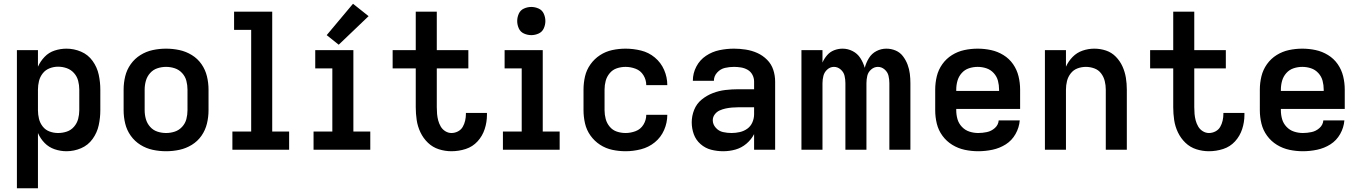

<svg xmlns="http://www.w3.org/2000/svg" viewBox="-20 -797 7240 1022"><path d="M70 205H182V-89Q195 -59 217.5 -36Q240 -13 271 -2.5Q302 8 334 8Q374 8 411.5 -8Q449 -24 473 -57.5Q497 -91 505.5 -130.5Q514 -170 514 -210V-320Q514 -360 505.5 -399.5Q497 -439 473 -472.5Q449 -506 411.5 -522Q374 -538 334 -538Q302 -538 271 -528Q240 -518 217.5 -494.5Q195 -471 182 -442V-530H70ZM289 -89Q266 -89 244 -97Q222 -105 207.5 -123.5Q193 -142 187.5 -164.5Q182 -187 182 -210V-320Q182 -343 187.5 -365.5Q193 -388 207.5 -406.5Q222 -425 244 -433.5Q266 -442 289 -442Q313 -442 335.5 -434Q358 -426 374 -408Q390 -390 396 -367Q402 -344 402 -320V-210Q402 -187 396 -164Q390 -141 374 -122.5Q358 -104 335.5 -96.5Q313 -89 289 -89Z M864 8Q900 8 935 0.5Q970 -7 1001 -26Q1032 -45 1052.5 -74.5Q1073 -104 1081.5 -139Q1090 -174 1090 -210V-320Q1090 -356 1081.5 -391Q1073 -426 1052.5 -455.5Q1032 -485 1001 -504Q970 -523 935 -530.5Q900 -538 864 -538Q828 -538 793 -530.5Q758 -523 727.5 -504Q697 -485 676 -455.5Q655 -426 646.5 -391Q638 -356 638 -320V-210Q638 -174 646.5 -139Q655 -104 676 -74.5Q697 -45 727.5 -26Q758 -7 793 0.5Q828 8 864 8ZM864 -89Q840 -89 817.5 -96.5Q795 -104 779 -122Q763 -140 756.5 -163Q750 -186 750 -210V-320Q750 -344 756.5 -367Q763 -390 779 -408Q795 -426 817.5 -433.5Q840 -441 864 -441Q888 -441 910.5 -433.5Q933 -426 949.5 -408Q966 -390 972 -367Q978 -344 978 -320V-210Q978 -186 972 -163Q966 -140 949.5 -122Q933 -104 910.5 -96.5Q888 -89 864 -89Z M1217 0H1519V-97H1429V-735H1226V-638H1317V-97H1217Z M1649 0H1951V-97H1861V-530H1658V-433H1749V-97H1649ZM1783 -559 1942 -711 1859 -777 1719 -610Z M2383 8Q2422 8 2459 -4Q2496 -16 2522 -44.5Q2548 -73 2560 -110Q2572 -147 2572 -185Q2572 -191 2572 -196H2460Q2460 -193 2460 -191Q2460 -173 2456 -155Q2452 -137 2443 -121.5Q2434 -106 2417.5 -97.5Q2401 -89 2383 -89Q2366 -89 2350.5 -98.5Q2335 -108 2326 -123.5Q2317 -139 2312.5 -156Q2308 -173 2306.5 -190.5Q2305 -208 2305 -226V-433H2473V-530H2305V-735H2193V-530H2070V-433H2193V-226Q2193 -192 2198 -158Q2203 -124 2218 -92.5Q2233 -61 2258 -37Q2283 -13 2316 -2.5Q2349 8 2383 8Z M2657 0H2959V-97H2869V-530H2666V-433H2757V-97H2657ZM2808 -610Q2828 -610 2847 -618.5Q2866 -627 2874.5 -646Q2883 -665 2883 -685Q2883 -705 2874.5 -724Q2866 -743 2847 -751.5Q2828 -760 2808 -760Q2788 -760 2769 -751.5Q2750 -743 2741.5 -724Q2733 -705 2733 -685Q2733 -665 2741.5 -646Q2750 -627 2769 -618.5Q2788 -610 2808 -610Z M3310 8Q3351 8 3392 -2.5Q3433 -13 3465.5 -39.5Q3498 -66 3515 -105Q3532 -144 3532 -186H3420Q3420 -158 3405 -133.5Q3390 -109 3363.5 -99Q3337 -89 3310 -89Q3286 -89 3263.5 -96.5Q3241 -104 3225.5 -122.5Q3210 -141 3204 -164Q3198 -187 3198 -210V-320Q3198 -344 3204 -366.5Q3210 -389 3225.5 -407.5Q3241 -426 3263.5 -433.5Q3286 -441 3310 -441Q3337 -441 3363.5 -431Q3390 -421 3405 -396.5Q3420 -372 3420 -344H3532Q3532 -386 3515 -425Q3498 -464 3465.5 -491Q3433 -518 3392 -528Q3351 -538 3310 -538Q3274 -538 3239 -530.5Q3204 -523 3174 -503.5Q3144 -484 3123 -454.5Q3102 -425 3094 -390.5Q3086 -356 3086 -320V-210Q3086 -175 3094 -140Q3102 -105 3123 -75.5Q3144 -46 3174 -26.5Q3204 -7 3239 0.5Q3274 8 3310 8Z M3830 8Q3863 8 3895 -1Q3927 -10 3953 -32Q3979 -54 3994 -83V0H4106V-363Q4106 -395 4096 -425.5Q4086 -456 4063 -479Q4040 -502 4011 -515Q3982 -528 3950 -533Q3918 -538 3887 -538Q3848 -538 3809.5 -530Q3771 -522 3738 -500Q3705 -478 3686.5 -442.5Q3668 -407 3668 -368V-367H3780Q3780 -367 3780 -367Q3780 -367 3780 -367Q3780 -392 3797.5 -411Q3815 -430 3838.5 -435.5Q3862 -441 3887 -441Q3905 -441 3924 -438Q3943 -435 3959.5 -425.5Q3976 -416 3985 -399Q3994 -382 3994 -363V-322H3910Q3876 -322 3841.5 -318Q3807 -314 3774.5 -301.5Q3742 -289 3715 -267Q3688 -245 3675 -212.5Q3662 -180 3662 -146Q3662 -113 3673 -82.5Q3684 -52 3709 -30Q3734 -8 3765.5 0Q3797 8 3829 8ZM3874 -89Q3851 -89 3828.5 -94Q3806 -99 3790 -117Q3774 -135 3774 -157Q3774 -174 3784.5 -188Q3795 -202 3810.5 -209Q3826 -216 3842.5 -219.5Q3859 -223 3876 -224.5Q3893 -226 3910 -226H3994V-189Q3994 -167 3985 -146Q3976 -125 3958 -112Q3940 -99 3918 -94Q3896 -89 3874 -89Z M4246 0H4358V-354Q4358 -374 4363 -393.5Q4368 -413 4383.5 -427Q4399 -441 4419 -441Q4439 -441 4455 -427Q4471 -413 4475.5 -393.5Q4480 -374 4480 -354V0H4592V-354Q4592 -374 4596.5 -393.5Q4601 -413 4617 -427Q4633 -441 4653 -441Q4673 -441 4689 -427Q4705 -413 4709.5 -393.5Q4714 -374 4714 -354V0H4826V-354Q4826 -379 4823 -404Q4820 -429 4811 -453Q4802 -477 4786.5 -497.5Q4771 -518 4747.5 -528Q4724 -538 4698 -538Q4670 -538 4645 -525Q4620 -512 4605 -487.5Q4590 -463 4583 -436Q4575 -464 4559.5 -488Q4544 -512 4518.5 -525Q4493 -538 4465 -538Q4442 -538 4420 -529.5Q4398 -521 4382.5 -503Q4367 -485 4358 -464V-530H4246Z M5187 8Q5225 8 5263 0Q5301 -8 5333.5 -28.5Q5366 -49 5385.5 -83.5Q5405 -118 5408 -156H5296Q5294 -132 5275.5 -115.5Q5257 -99 5233.5 -94Q5210 -89 5187 -89Q5163 -89 5140 -96.5Q5117 -104 5100 -122Q5083 -140 5076.5 -163Q5070 -186 5070 -210V-217H5410V-320Q5410 -356 5401.5 -391Q5393 -426 5372.5 -455.5Q5352 -485 5321 -504Q5290 -523 5255 -530.5Q5220 -538 5184 -538Q5148 -538 5113 -530.5Q5078 -523 5047.5 -504Q5017 -485 4996 -455.5Q4975 -426 4966.5 -391Q4958 -356 4958 -320V-210Q4958 -174 4966.5 -139Q4975 -104 4996.5 -74.5Q5018 -45 5049 -26Q5080 -7 5115.5 0.5Q5151 8 5187 8ZM5298 -313H5070V-320Q5070 -344 5076.5 -367Q5083 -390 5099 -408Q5115 -426 5137.5 -433.5Q5160 -441 5184 -441Q5208 -441 5230.5 -433.5Q5253 -426 5269.5 -408Q5286 -390 5292 -367Q5298 -344 5298 -320Z M5542 0H5654V-320Q5654 -343 5659.5 -365.5Q5665 -388 5679.5 -406.5Q5694 -425 5715.5 -433Q5737 -441 5760 -441Q5783 -441 5805 -433Q5827 -425 5841 -406.5Q5855 -388 5860.5 -365.5Q5866 -343 5866 -320V0H5978V-320Q5978 -352 5973 -383Q5968 -414 5955 -443Q5942 -472 5919.5 -495Q5897 -518 5867 -528Q5837 -538 5805 -538Q5773 -538 5742.5 -527.5Q5712 -517 5689.5 -494Q5667 -471 5654 -442V-530H5542Z M6415 8Q6454 8 6491 -4Q6528 -16 6554 -44.5Q6580 -73 6592 -110Q6604 -147 6604 -185Q6604 -191 6604 -196H6492Q6492 -193 6492 -191Q6492 -173 6488 -155Q6484 -137 6475 -121.5Q6466 -106 6449.5 -97.5Q6433 -89 6415 -89Q6398 -89 6382.5 -98.5Q6367 -108 6358 -123.5Q6349 -139 6344.5 -156Q6340 -173 6338.5 -190.5Q6337 -208 6337 -226V-433H6505V-530H6337V-735H6225V-530H6102V-433H6225V-226Q6225 -192 6230 -158Q6235 -124 6250 -92.5Q6265 -61 6290 -37Q6315 -13 6348 -2.5Q6381 8 6415 8Z M6915 8Q6953 8 6991 0Q7029 -8 7061.5 -28.5Q7094 -49 7113.5 -83.5Q7133 -118 7136 -156H7024Q7022 -132 7003.5 -115.5Q6985 -99 6961.5 -94Q6938 -89 6915 -89Q6891 -89 6868 -96.5Q6845 -104 6828 -122Q6811 -140 6804.5 -163Q6798 -186 6798 -210V-217H7138V-320Q7138 -356 7129.5 -391Q7121 -426 7100.5 -455.5Q7080 -485 7049 -504Q7018 -523 6983 -530.5Q6948 -538 6912 -538Q6876 -538 6841 -530.5Q6806 -523 6775.5 -504Q6745 -485 6724 -455.5Q6703 -426 6694.5 -391Q6686 -356 6686 -320V-210Q6686 -174 6694.5 -139Q6703 -104 6724.5 -74.5Q6746 -45 6777 -26Q6808 -7 6843.5 0.5Q6879 8 6915 8ZM7026 -313H6798V-320Q6798 -344 6804.5 -367Q6811 -390 6827 -408Q6843 -426 6865.5 -433.5Q6888 -441 6912 -441Q6936 -441 6958.5 -433.5Q6981 -426 6997.5 -408Q7014 -390 7020 -367Q7026 -344 7026 -320Z"/></svg>

Font: Iosevka Sparkle Semibold
Style: Regular
Weight: 600
Designer: Belleve Invis
Foundry: Belleve Invis
Version: Version 4.5.0; ttfautohint (v1.8.3)